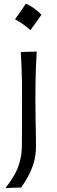

<svg xmlns="http://www.w3.org/2000/svg" viewBox="-20 -792 302 1016"><path d="M117 -772.5Q102.4 -751 88.4 -730.8Q74.4 -710.6 59.5 -689.9Q81.2 -678.3 102 -663.8Q122.8 -649.3 141 -632.5Q156.4 -653.2 170.9 -673.5Q185.4 -693.9 199.5 -714Q176.7 -736.6 156.2 -750.8Q135.8 -765.1 117 -772.5ZM9.2 203.1 91.9 200.2Q108.3 177.4 126.4 145.7Q144.6 113.9 157.5 72.8Q170.4 31.7 170.4 -19.1Q170.4 -52.7 169.7 -88.2Q168.9 -123.8 168.1 -170.1Q167.4 -216.4 167.4 -280.7Q167.4 -326.5 168.1 -366.1Q168.8 -405.7 170.4 -443Q172.1 -480.4 174.5 -519.2L90.1 -516.8Q92.6 -478.4 93.9 -441.4Q95.3 -404.4 96 -365.3Q96.8 -326.2 96.8 -280.7L95.9 -30.3Q95.9 22.9 85 62.9Q74.1 103 54.6 136.4Q35.1 169.7 9.2 203.1Z"/></svg>

Font: Pinar-VF-FD
Style: Regular
Weight: 300
Designer: Amin Abedi
Version: Version 3.0